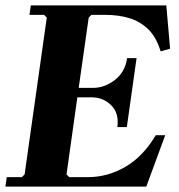

<svg xmlns="http://www.w3.org/2000/svg" viewBox="-23 -690 662 710"><path d="M553 -190H588L518 0H-3L2 -35H58L68 -45L150 -625L140 -635H86L91 -670H592L606 -510L571 -500Q555 -553 525 -582Q495 -611 455 -623Q415 -635 367 -635H315L305 -625L268 -365H321Q364 -365 402 -394.5Q440 -424 447 -475H482L446 -220H411Q418 -271 388.5 -300.5Q359 -330 316 -330H263L223 -45L233 -35H303Q375 -35 440.5 -73Q506 -111 553 -190Z"/></svg>

Font: Brygada 1918
Style: Bold Italic
Weight: 700
Italic angle: -8°
Designer: Mateusz Machalski | Borys Kosmynka | Przemek Hoffer
Foundry: NIEPODLEGLA 2018
Version: Version 3.006